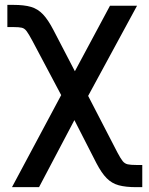

<svg xmlns="http://www.w3.org/2000/svg" viewBox="-20 -566 615 790"><path d="M29.3 204.1 264.2 -235.4H309.6L463.4 62Q476.1 85.9 484.6 96.7Q493.2 107.4 505.6 110.1Q518.1 112.8 540.5 112.8H565.4V204.1H540.5Q497.1 204.1 468.5 196.3Q439.9 188.5 418.9 167.2Q397.9 146 376.5 105L286.1 -71.8L140.6 204.1ZM256.8 -127.4 112.8 -398.9Q98.1 -426.3 89.6 -437.7Q81.1 -449.2 69.8 -451.9Q58.6 -454.6 35.6 -454.6H10.3V-545.9H35.6Q79.6 -545.9 107.7 -537.6Q135.7 -529.3 157 -506.8Q178.2 -484.4 200.2 -441.9L288.1 -272.9L432.6 -542.5H543.9L318.8 -127.4Z"/></svg>

Font: Inter 16pt Medium
Style: Regular
Weight: 500
Version: Version 4.001;git-66647c0bb